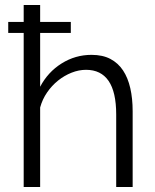

<svg xmlns="http://www.w3.org/2000/svg" viewBox="-20 -750 622 770"><path d="M141 -618V-402Q172 -461 227 -495.5Q282 -530 347 -530Q392 -530 423 -513.5Q454 -497 473.5 -467.5Q493 -438 502.5 -396.5Q512 -355 512 -304V0H446V-291Q446 -381 415.5 -425.5Q385 -470 325 -470Q296 -470 267 -458.5Q238 -447 213 -427Q188 -407 169 -379.5Q150 -352 141 -319V0H75V-618H13V-662H75V-730H141V-662H264V-618Z"/></svg>

Font: Rising Sun Light
Style: Regular
Weight: 300
Designer: Matt McInerney, Pablo Impallari, Rodrigo Fuenzalida (Raleway font), Stephen Hutchings (Greek), Cristiano Sobral (main ch
Foundry: The Rising Sun Project Authors
Version: Version 4.327; ttfautohint (v1.8.4.7-5d5b-dirty)